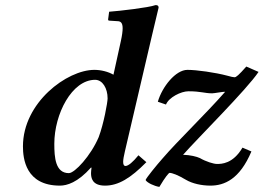

<svg xmlns="http://www.w3.org/2000/svg" viewBox="-20 -718 1034 753"><path d="M946 -457C916 -423 906 -415 900 -415C895 -415 886 -417 872 -421C823 -434 751 -444 715 -444C669 -444 616 -378 599 -319L631 -308C642 -336 690 -360 719 -360C768 -360 782 -352 812 -352C821 -352 856 -359 863 -358C786 -270 677 -166 617 -96C594 -70 554 -21 551 -12C556.3 -1.4 585.3 12 605 15C628 -24 642 -40 645 -40C655 -40 677.8 -31.7 709 -13C734 2 771 10 805 10C860 10 920 -15 966 -124L931 -139C893.5 -75 848 -75 831 -75C818 -75 788 -84 764 -98C751 -104 727 -110 698 -111C757.6 -178.3 948.2 -367.3 994 -436ZM577 -583 602 -688C602 -695 599 -698 590 -698C563 -688 449 -675 408 -672L404 -642C404 -639 405 -637 409 -637L440 -635C453 -635 461 -629 461 -607C461 -596 458.8 -578.8 454 -557L425 -425C404 -437 376 -444 350 -444C243 -444 70 -316 70 -144C70 -97 80 10 215 10C242.3 10 284.5 -2 337 -61L339 -60C338 -55 337 -43 337 -39C337 -21 341 10 392 10C444 10 492 -19 554 -82L523 -109C501 -82 483 -67 472 -67C467 -67 463 -71 463 -83C463 -92 465.5 -105.9 470 -125ZM402 -332C402 -317 387 -233 367 -180C336 -107 273 -39 250 -39C197 -39 193 -101 193 -154C193 -271 262 -405 353 -405C382 -405 402 -372 402 -332Z"/></svg>

Font: Linux Libertine O
Style: Bold Italic
Weight: 700
Italic angle: -11.5°
Designer: Philipp H. Poll
Foundry: Philipp H. Poll
Version: Version 4.1.0